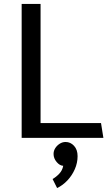

<svg xmlns="http://www.w3.org/2000/svg" viewBox="-20 -700 555 975"><path d="M493 -75H186V-680H90V0H505ZM313 21Q297 21 283 30Q269 39 260.5 52.5Q252 66 252 82Q252 104 267.5 122.5Q283 141 301 142Q297 165 281 182Q265 199 247 209L270 255Q299 241 322.5 216Q346 191 360 159Q374 127 374 93Q374 60 356 40.5Q338 21 313 21Z"/></svg>

Font: Catamaran Medium
Style: Regular
Weight: 500
Designer: Pria Ravichandran
Version: Version 2.000